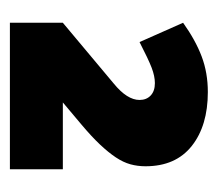

<svg xmlns="http://www.w3.org/2000/svg" viewBox="-46 -802 440 388"><g transform="rotate(90 174.0 -608.0)"><path d="M26 -408V-515L149 -618Q182 -645 182 -670Q182 -684 173 -692.5Q164 -701 148 -701Q134 -701 117 -694.5Q100 -688 65 -670L26 -758Q61 -783 94 -795.5Q127 -808 166 -808Q234 -808 275 -775.5Q316 -743 316 -682Q316 -666 312 -651.5Q308 -637 298 -622Q288 -607 272 -590Q256 -573 231 -552L187 -515H322V-408Z"/></g></svg>

Font: Celebes Black
Style: Regular
Weight: 900
Designer: Anugrah Pasau
Foundry: Lafontype
Version: Version 1.000; ttfautohint (v1.8.4)